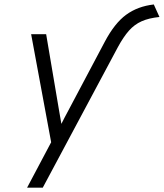

<svg xmlns="http://www.w3.org/2000/svg" viewBox="-20 -668 752 882"><path d="M104.5 194 215 -14.5 123 -511H192L251.5 -159.5Q254 -145 256.8 -129Q259.5 -113 262 -99Q268.5 -112 277 -128.5Q285.5 -145 293.5 -159.5L461.5 -476.5Q506.5 -561.5 559.5 -600.2Q612.5 -639 686.5 -647.5L712.5 -590Q663.5 -585 630.5 -570.2Q597.5 -555.5 572.2 -527Q547 -498.5 521.5 -451.5L176.5 194Z"/></svg>

Font: Overpass Light
Style: Italic
Weight: 300
Italic angle: -10°
Designer: Delve Withrington, Dave Bailey, Thomas Jockin
Foundry: Delve Fonts LLC
Version: Version 4.000; ttfautohint (v1.8.3)